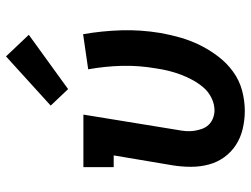

<svg xmlns="http://www.w3.org/2000/svg" viewBox="-118 -710 836 640"><g transform="rotate(-90 300.0 -390.0)"><path d="M250 8Q220 8 190.5 1Q161 -6 137 -21.5Q113 -37 96 -60.5Q79 -84 71.5 -112.5Q64 -141 64 -171.5Q64 -202 69 -233L102 -429H63V-530H238L187 -217Q184 -202 183 -188Q182 -174 184 -160.5Q186 -147 190.5 -134.5Q195 -122 204 -112.5Q213 -103 226 -98Q239 -93 252 -93Q273 -93 293.5 -103Q314 -113 328.5 -130Q343 -147 353.5 -166.5Q364 -186 371.5 -206Q379 -226 384 -246.5Q389 -267 392 -288Q402 -346 400.5 -402Q399 -458 389 -514L506 -531Q517 -468 519 -403.5Q521 -339 510 -273Q504 -239 494.5 -206Q485 -173 469.5 -141.5Q454 -110 432 -81Q410 -52 381 -31Q352 -10 318 -1Q284 8 250 8ZM323 -581 268 -639 432 -788 504 -712Z"/></g></svg>

Font: Iosevka Curly Slab Extended
Style: Bold Italic
Weight: 700
Width: 7
Italic angle: -9°
Monospace: yes
Designer: Belleve Invis
Foundry: Belleve Invis
Version: Version 11.0.0; ttfautohint (v1.8.3)